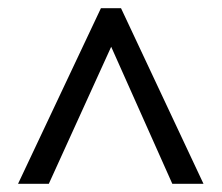

<svg xmlns="http://www.w3.org/2000/svg" viewBox="-20 -739 540 468"><path d="M226 -719H275L476 -291H400L251 -625L99 -291H24Z"/></svg>

Font: Noto Sans Gurmukhi UI SemiCondensed
Style: Regular
Weight: 400
Width: 4
Designer: Jelle Bosma - Monotype Design Team
Foundry: Monotype Imaging Inc.
Version: Version 2.004; ttfautohint (v1.8.4.7-5d5b)